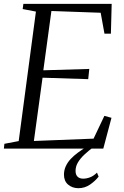

<svg xmlns="http://www.w3.org/2000/svg" viewBox="-26 -763 636 986"><path d="M-6 0 -3.5 -24.5 70 -38.5 158.5 -703.5 90.5 -716.5 94 -743H547.5L543.5 -590H510.5L491 -697.5L238 -706.5L196.5 -402L432.5 -409L427 -356.5L192.5 -364L148 -39L454.5 -51L510 -168L546.5 -158L504.5 0ZM376 203.5Q344.5 203 323.5 184.8Q302.5 166.5 302.5 134Q302.5 111 311.8 90.8Q321 70.5 337.2 53.2Q353.5 36 374.5 20.5Q395.5 5 419 -9L439 -20.5L456.5 -9.5Q429 10.5 407.5 30.8Q386 51 374 71.5Q362 92 362 114.5Q362 134 372.2 144.2Q382.5 154.5 401 154.5Q418.5 154.5 436.8 147.5Q455 140.5 472 123.5L480.5 144Q463 166.5 436.2 185Q409.5 203.5 376 203.5Z"/></svg>

Font: Merriweather 96pt Light
Style: Italic
Weight: 300
Italic angle: -7.8°
Version: Version 2.101